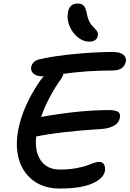

<svg xmlns="http://www.w3.org/2000/svg" viewBox="-20 -1108 740 1097"><path d="M488.8 -870.1Q455.6 -870.1 425.3 -894.3Q395 -918.5 378.7 -955.8Q362.3 -993.2 367.2 -1028.8Q373 -1087.9 423.8 -1087.9Q447.8 -1087.9 459.5 -1074.2Q471.2 -1060.5 477.1 -1025.9Q480.5 -1004.9 489 -987.8Q497.6 -970.7 506.6 -960.7Q515.6 -950.7 524.2 -942.1Q532.7 -933.6 536.9 -924.3Q541 -915 539.1 -903.8Q532.2 -870.1 488.8 -870.1ZM320.8 -30.8Q230 -30.8 169.2 -77.1Q108.4 -123.5 87.4 -200Q66.4 -276.4 85 -369.1Q110.4 -499.5 202.1 -636.2Q217.8 -659.7 230 -671.9H225.1Q189 -671.9 171.6 -687.3Q154.3 -702.6 158.2 -725.1Q165 -758.3 203.1 -769Q296.4 -789.6 413.8 -800.3Q531.2 -811 624 -811Q665.5 -811 684.3 -795.7Q703.1 -780.3 699.2 -756.8Q693.8 -731.9 675.3 -718.5Q656.7 -705.1 618.2 -705.1Q474.1 -705.1 341.8 -686Q340.3 -674.3 333 -663.1Q255.4 -555.7 214.8 -439.9Q433.1 -479 602.1 -479Q641.1 -479 655.3 -468.5Q669.4 -458 665 -435.1Q659.7 -405.3 630.6 -389.4Q601.6 -373.5 560.1 -371.1Q316.4 -355.5 187 -328.1Q177.2 -242.7 213.4 -190.9Q249.5 -139.2 321.8 -139.2Q368.7 -139.2 409.4 -146Q450.2 -152.8 472.2 -161.1Q494.1 -169.4 514.2 -176.3Q534.2 -183.1 543.9 -183.1Q566.9 -183.1 575 -167.5Q583 -151.9 579.1 -128.9Q569.8 -86.9 505.4 -58.8Q440.9 -30.8 320.8 -30.8Z"/></svg>

Font: Shantell Sans Irregular Bouncy
Style: Italic
Weight: 500
Italic angle: -11.31°
Designer: Stephen Nixon, Anya Danilova, Shantell Martin
Foundry: Arrow Type
Version: Version 1.006;[9816181b4]